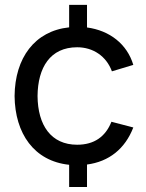

<svg xmlns="http://www.w3.org/2000/svg" viewBox="-20 -740 601 790"><path d="M264.5 -62V29.5H338V-63C428.5 -75 494.5 -127.5 528.5 -215.5L438.5 -239C414 -177.5 367.5 -144.5 297.5 -144.5C190 -144.5 135.5 -224.5 134.5 -345C135.5 -462 186.5 -545.5 297.5 -545.5C363 -545.5 417.5 -509 440.5 -446.5L528.5 -473C503 -558.5 431.5 -614.5 338 -627V-720H264.5V-627.5C122.5 -612.5 41.5 -501.5 40 -345C41.5 -190.5 120.5 -77 264.5 -62Z"/></svg>

Font: Eudonet Medium
Style: Regular
Weight: 500
Designer: Mikhail Sharanda
Foundry: Mikhail Sharanda
Version: Version 4.503;Glyphs 3.1.2 (3151)